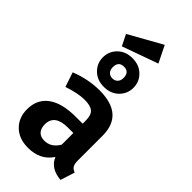

<svg xmlns="http://www.w3.org/2000/svg" viewBox="-317 -1096 1181 1181"><g transform="rotate(45 273.5 -505.5)"><path d="M404 -918 170 -834 134 -906 350 -1027ZM172 -615.5Q135 -652 135 -704Q135 -756 172 -792.5Q209 -829 268 -829Q327 -829 364 -792.5Q401 -756 401 -704Q401 -652 364 -615.5Q327 -579 268 -579Q209 -579 172 -615.5ZM315 -704Q315 -755 268 -755Q221 -755 221 -704Q221 -680 234 -666.5Q247 -653 268 -653Q289 -653 302 -666.5Q315 -680 315 -704ZM475 -147Q475 -116 484 -101.5Q493 -87 514 -80L484 14Q391 6 362 -64Q310 16 203 16Q124 16 77.5 -29.5Q31 -75 31 -148Q31 -235 94 -281Q157 -327 275 -327H336V-353Q336 -402 314 -421Q292 -440 241 -440Q185 -440 101 -412L69 -507Q168 -546 265 -546Q475 -546 475 -361ZM242 -86Q302 -86 336 -145V-246H289Q174 -246 174 -160Q174 -125 191.5 -105.5Q209 -86 242 -86Z"/></g></svg>

Font: FiraGO SemiBold
Style: Regular
Weight: 600
Designer: bBox Type
Foundry: bBox Type GmbH
Version: Version 1.001;PS 001.001;hotconv 1.0.88;makeotf.lib2.5.64775